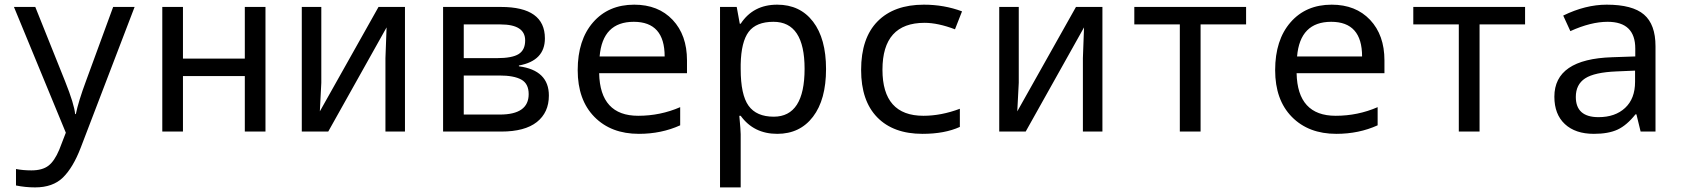

<svg xmlns="http://www.w3.org/2000/svg" viewBox="-20 -566 7241 826"><path d="M40 -536.1H131.8L259.8 -216.8Q299.8 -116.7 303.2 -75.2H306.2Q317.4 -129.9 350.1 -217.8L466.8 -536.1H559.1L327.1 69.8Q294.4 154.8 251 197.5Q207.5 240.2 130.9 240.2Q88.9 240.2 48.8 231.9V161.1Q79.1 167 115.2 167Q162.1 167 188.2 147Q214.4 127 234.9 78.1L263.2 4.9Z M767.1 -536.1V-314H1033.2V-536.1H1122.1V0H1033.2V-238.8H767.1V0H678.2V-536.1Z M1362.3 -536.1V-210L1356 -86.9L1608.4 -536.1H1722.2V0H1638.2V-315.9L1643.1 -448.2L1392.1 0H1278.3V-536.1Z M2212.4 -284.2V-280.8Q2341.3 -263.7 2341.3 -154.8Q2341.3 -82 2289.6 -41Q2237.8 0 2136.2 0H1886.2V-536.1H2135.3Q2324.2 -536.1 2324.2 -400.9Q2324.2 -304.7 2212.4 -284.2ZM1975.1 -460.9V-315.9H2118.2Q2183.6 -315.9 2211.4 -333.5Q2239.3 -351.1 2239.3 -392.1Q2239.3 -460.9 2133.3 -460.9ZM1975.1 -241.2V-73.2H2130.4Q2254.4 -73.2 2254.4 -161.1Q2254.4 -206.1 2222.7 -223.6Q2190.9 -241.2 2128.4 -241.2Z M2935.5 -251H2557.6Q2561.5 -67.9 2725.6 -67.9Q2820.8 -67.9 2906.2 -105V-26.9Q2825.2 9.8 2728.5 9.8Q2608.9 9.8 2537.1 -63.2Q2465.3 -136.2 2465.3 -264.2Q2465.3 -394 2531.5 -470Q2597.7 -545.9 2708.5 -545.9Q2812 -545.9 2873.8 -480.5Q2935.5 -415 2935.5 -306.2ZM2559.6 -323.2H2839.4Q2839.4 -472.2 2706.5 -472.2Q2572.3 -472.2 2559.6 -323.2Z M3166.5 -67.9H3160.6Q3166.5 -4.9 3166.5 11.2V240.2H3077.6V-536.1H3149.4L3162.6 -463.9H3166.5Q3220.2 -545.9 3323.7 -545.9Q3421.9 -545.9 3477.8 -472.9Q3533.7 -399.9 3533.7 -269Q3533.7 -137.2 3477.5 -63.7Q3421.4 9.8 3323.7 9.8Q3222.7 9.8 3166.5 -67.9ZM3166.5 -289.1V-269Q3166.5 -158.2 3200.4 -111.1Q3234.4 -64 3308.6 -64Q3441.4 -64 3441.4 -270Q3441.4 -472.2 3307.6 -472.2Q3233.4 -472.2 3200.9 -429.2Q3168.5 -386.2 3166.5 -289.1Z M4118.7 -517.1 4088.4 -439.9Q4015.1 -467.8 3957.5 -467.8Q3776.4 -467.8 3776.4 -266.1Q3776.4 -67.9 3952.6 -67.9Q4029.3 -67.9 4109.4 -98.1V-20Q4043.9 9.8 3948.7 9.8Q3823.2 9.8 3753.9 -61.3Q3684.6 -132.3 3684.6 -265.1Q3684.6 -402.3 3755.4 -474.1Q3826.2 -545.9 3954.6 -545.9Q4041.5 -545.9 4118.7 -517.1Z M4362.8 -536.1V-210L4356.4 -86.9L4608.9 -536.1H4722.7V0H4638.7V-315.9L4643.6 -448.2L4392.6 0H4278.8V-536.1Z M5340.8 -460.9H5145V0H5055.7V-460.9H4859.9V-536.1H5340.8Z M5936 -251H5558.1Q5562 -67.9 5726.1 -67.9Q5821.3 -67.9 5906.7 -105V-26.9Q5825.7 9.8 5729 9.8Q5609.4 9.8 5537.6 -63.2Q5465.8 -136.2 5465.8 -264.2Q5465.8 -394 5532 -470Q5598.1 -545.9 5709 -545.9Q5812.5 -545.9 5874.3 -480.5Q5936 -415 5936 -306.2ZM5560.1 -323.2H5839.8Q5839.8 -472.2 5707 -472.2Q5572.8 -472.2 5560.1 -323.2Z M6541 -460.9H6345.2V0H6255.9V-460.9H6060.1V-536.1H6541Z M7038.1 0 7020 -74.2H7016.1Q6978.5 -26.9 6939 -8.5Q6899.4 9.8 6836.9 9.8Q6757.3 9.8 6712.2 -32.2Q6667 -74.2 6667 -149.9Q6667 -312 6916 -319.8L7015.1 -323.2V-356.9Q7015.1 -472.2 6896 -472.2Q6824.2 -472.2 6735.8 -432.1L6705.1 -499Q6800.8 -545.9 6892.1 -545.9Q7002.9 -545.9 7052.5 -503.4Q7102.1 -460.9 7102.1 -367.2V0ZM7014.2 -262.2 6935.1 -258.8Q6839.4 -254.9 6799.3 -228.8Q6759.3 -202.6 6759.3 -148.9Q6759.3 -62 6856.9 -62Q6928.7 -62 6971.4 -101.8Q7014.2 -141.6 7014.2 -213.9Z"/></svg>

Font: Apple Sans Adjectives
Style: Regular
Weight: 400
Monospace: yes
Foundry: Apple Sans Adjectives
Version: Version 0.01